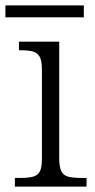

<svg xmlns="http://www.w3.org/2000/svg" viewBox="-28 -690 350 710"><path d="M27 0V-32H47Q76 -32 93.5 -36.5Q111 -41 119 -55.5Q127 -70 127 -102V-433Q127 -466 118.5 -480.5Q110 -495 94 -499.5Q78 -504 52 -504H42V-536H191V-105Q191 -72 199 -56.5Q207 -41 225 -36.5Q243 -32 272 -32H292V0ZM-8 -626V-670H282V-626Z"/></svg>

Font: Noto Serif Thai Light
Style: Regular
Weight: 300
Version: Version 2.001